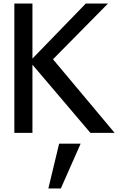

<svg xmlns="http://www.w3.org/2000/svg" viewBox="-20 -742 675 1072"><path d="M620.1 0H484.9L161.1 -380.9V0H60.1V-722.2H161.1V-415L459 -722.2H583L275.9 -411.1ZM430.2 60.1 319.8 310.1H250L310.1 60.1Z"/></svg>

Font: Perun
Style: Regular
Weight: 400
Version: Version 1.0000